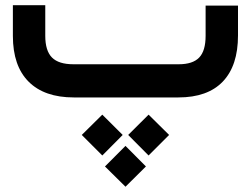

<svg xmlns="http://www.w3.org/2000/svg" viewBox="-20 -373 960 735"><path d="M261.2 -127H664.1Q717.8 -127 742.4 -152.6Q767.1 -178.2 767.1 -235.8V-332V-351.6H786.6H871.6H891.1V-332V-237.3Q891.1 -121.6 833 -60.8Q774.9 0 662.6 0H262.7Q149.9 0 89.6 -60.3Q29.3 -120.6 29.3 -235.4V-333.5V-353H48.8H133.8H153.3V-333.5V-235.8Q153.3 -178.7 179 -152.8Q204.6 -127 261.2 -127ZM381.8 264.2 460.4 185.5 538.6 264.2 460.4 341.8ZM470.7 143.6 548.8 65.9 627.4 143.6 548.8 222.2ZM293 143.6 371.6 65.9 449.7 143.6 371.6 222.2Z"/></svg>

Font: Shabnam FD
Style: Bold
Weight: 700
Foundry: DejaVu fonts team - Redesigned by Saber Rastikerdar - Based on Vazir font
Version: Version 5.00;October 20, 2019;FontCreator 12.0.0.2547 64-bit